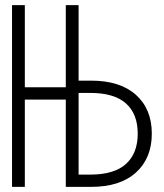

<svg xmlns="http://www.w3.org/2000/svg" viewBox="-20 -730 640 750"><path d="M27 0V-710H77V-389H237V-710H287V-415H336Q449 -415 511 -359.5Q573 -304 573 -208Q573 -112 511 -56Q449 0 336 0H237V-341H77V0ZM287 -48H333Q426 -48 472 -89.5Q518 -131 518 -208Q518 -285 472 -326Q426 -367 333 -367H287Z"/></svg>

Font: Geist Mono UltraLight
Style: Regular
Weight: 200
Monospace: yes
Designer: Basement.studio, Andrés Briganti, Mateo Zaragoza
Foundry: Basement.studio, Vercel, Andrés Briganti, Guido Ferreyra, Mateo Zaragoza
Version: Version 1.400; ttfautohint (v1.8.4.7-5d5b)